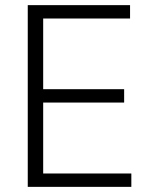

<svg xmlns="http://www.w3.org/2000/svg" viewBox="-20 -727 598 747"><path d="M88 -707H486V-655H148V-380H463V-328H148V-52H491V0H88Z"/></svg>

Font: 42dot Sans Light Light
Style: Regular
Weight: 300
Version: Version 1.000